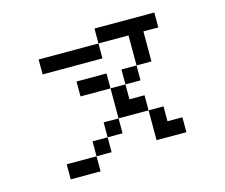

<svg xmlns="http://www.w3.org/2000/svg" viewBox="-105 -833 1209 1032"><g transform="rotate(-15 500.0 -317.0)"><path d="M333 -359.4V-442.4H500V-359.4ZM167 -526.4V-609.4H500V-692.4H833V-609.4H750V-442.4H667V-359.4H583V-276.4H667V-192.4H500V-109.4H417V-192.4H500V-359.4H583V-442.4H667V-609.4H500V-526.4ZM667 -192.4H750V-109.4H833V-26.4H667ZM417 -109.4V-26.4H333V-109.4ZM333 -26.4V57.6H167V-26.4Z"/></g></svg>

Font: KH Dot kagurazaka 12
Style: Regular
Weight: 400
Designer: Original version for X68000 by Keitarou Hiraki (http://hp.vector.co.jp/authors/VA000874/) / TrueType conversion by Homem
Version: Version 1.00.20150527